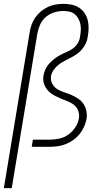

<svg xmlns="http://www.w3.org/2000/svg" viewBox="-43 -763 563 998"><path d="M-23 215 111 -594Q114 -614 121 -634Q128 -654 140.5 -672Q153 -690 170 -704Q187 -718 206.5 -727Q226 -736 246.5 -739.5Q267 -743 287 -743Q309 -743 330 -738.5Q351 -734 368 -723Q385 -712 396.5 -695Q408 -678 413 -658Q418 -638 417.5 -616Q417 -594 413 -572Q411 -555 403.5 -538.5Q396 -522 384 -507.5Q372 -493 357 -482.5Q342 -472 325.5 -463.5Q309 -455 292.5 -446.5Q276 -438 261.5 -426.5Q247 -415 236 -399.5Q225 -384 222 -367Q219 -346 228.5 -328Q238 -310 255 -299.5Q272 -289 291.5 -283Q311 -277 329 -269Q347 -261 363.5 -250Q380 -239 391 -222.5Q402 -206 406 -186Q410 -166 407 -145Q403 -124 394 -104Q385 -84 371 -66.5Q357 -49 338 -35.5Q319 -22 299 -14Q279 -6 257.5 -3Q236 0 215 0H122L128 -37H215Q240 -37 265 -42.5Q290 -48 311.5 -63Q333 -78 348 -100.5Q363 -123 367 -147Q370 -166 365 -183Q360 -200 348 -212Q336 -224 320 -231.5Q304 -239 288 -245H287Q267 -253 246.5 -263Q226 -273 210 -288.5Q194 -304 186.5 -325.5Q179 -347 183 -371Q186 -388 194 -404.5Q202 -421 214.5 -434.5Q227 -448 242 -459Q257 -470 273 -478.5Q289 -487 306 -494Q323 -501 337.5 -512Q352 -523 361.5 -539Q371 -555 373 -572Q376 -589 377 -605Q378 -621 375 -636.5Q372 -652 364.5 -666Q357 -680 345 -689.5Q333 -699 318 -702.5Q303 -706 287 -706Q263 -706 238.5 -698.5Q214 -691 194.5 -674Q175 -657 165 -634Q155 -611 151 -588L18 215Z"/></svg>

Font: Iosevka SS18 Extralight
Style: Italic
Weight: 200
Italic angle: -9°
Monospace: yes
Designer: Belleve Invis
Foundry: Belleve Invis
Version: Version 25.1.1; ttfautohint (v1.8.4)